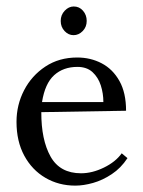

<svg xmlns="http://www.w3.org/2000/svg" viewBox="-20 -567 447 599"><path d="M214.9 12.1Q163.2 12.1 121.6 -12.3Q79.9 -36.7 55.7 -81.4Q31.5 -126.1 31.5 -187Q31.5 -239.8 55.2 -285.5Q78.8 -331.1 121.6 -359.4Q164.3 -387.6 220.8 -387.6Q262.6 -387.6 297.2 -369.5Q331.9 -351.3 352.6 -314.4Q373.3 -277.6 373.3 -221.5L108.9 -217.1Q108.5 -130.9 137.7 -78.7Q166.9 -26.4 232.9 -26.4Q267.7 -26.4 304.2 -44.2Q340.7 -62 359.7 -88.7L377.7 -73.7Q357.2 -42.5 328.7 -23.7Q300.3 -4.8 270.4 3.7Q240.6 12.1 214.9 12.1ZM111.1 -248.6H302.5Q302.5 -275.4 294.5 -300.5Q286.4 -325.6 268.6 -342Q250.8 -358.3 221.5 -358.3Q177.5 -358.3 148.9 -332.4Q120.3 -306.6 111.1 -248.6ZM209.4 -457.3Q193.6 -457.3 181.5 -470.1Q169.4 -482.9 169.4 -501.7Q169.4 -520.4 181.9 -533.6Q194.4 -546.8 210.1 -546.8Q227.4 -546.8 238.9 -533.6Q250.5 -520.4 250.5 -501.7Q250.5 -482.9 238 -470.1Q225.5 -457.3 209.4 -457.3Z"/></svg>

Font: Parastoo
Style: Regular
Weight: 400
Foundry: Saber Rastikerdar (saber.rastikerdar@gmail.com)
Version: Version 3.000